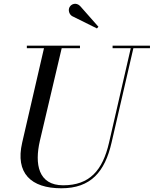

<svg xmlns="http://www.w3.org/2000/svg" viewBox="-20 -995 824 1030"><path d="M367 -908.5 500 -842.5 508 -851.5 409.5 -963C388.5 -983.5 363 -974 353.5 -957.5C344 -941 351 -918 367 -908.5ZM124 -750V-736.5H216L99 -230C61 -66 146 15 309 15C467 15 542.5 -73 578.5 -230L695.5 -736.5H784.5V-750H584V-736.5H681.5L565 -230C530.5 -80 460 -1 319 -1C185 -1 165 -115 194 -240L311 -736.5H409V-750Z"/></svg>

Font: Bodoni* 16pt
Style: Italic
Weight: 400
Italic angle: -13°
Version: Version 2.3